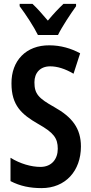

<svg xmlns="http://www.w3.org/2000/svg" viewBox="-20 -957 469 987"><path d="M175 -777H278C299 -820 343 -886 371 -925V-937H306C277 -909 257 -888 226 -851C198 -884 170 -916 147 -937H81V-925C112 -884 155 -818 175 -777ZM396 -204C396 -297 351 -355 260 -406C178 -452 157 -474 157 -534C157 -582 186 -616 238 -616C274 -616 314 -604 358 -578L392 -683C346 -708 292 -724 234 -724C114 -725 38 -645 39 -528C39 -415 91 -369 176 -320C256 -275 277 -247 277 -192C277 -140 246 -99 188 -99C141 -99 84 -115 34 -146V-26C84 0 135 10 194 10C316 10 396 -78 396 -204Z"/></svg>

Font: Noto Sans Arabic UI XCn SmBd
Style: Regular
Weight: 600
Width: 2
Designer: Monotype Design Team, Nadine Chahine and Nizar Qandah
Foundry: Monotype Imaging Inc.
Version: Version 2.010